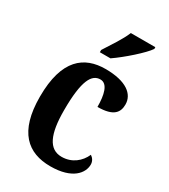

<svg xmlns="http://www.w3.org/2000/svg" viewBox="-190 -857 842 957"><g transform="rotate(30 230.5 -378.0)"><path d="M188 -619V-606H249C306 -645 392 -721 415 -756V-766H274C256 -721 215 -662 188 -619ZM258 10C385 10 429 -50 429 -98C429 -117 419 -132 405 -141C385 -95 342 -59 283 -59C209 -59 178 -130 178 -266C178 -439 210 -490 259 -490C301 -490 314 -432 314 -364C408 -364 429 -400 429 -444C429 -503 375 -548 255 -548C134 -548 40 -481 40 -265C40 -63 128 10 258 10Z"/></g></svg>

Font: Noto Serif Armenian Condensed
Style: Bold
Weight: 700
Width: 3
Designer: Monotype Design Team
Foundry: Monotype Imaging Inc.
Version: Version 2.008